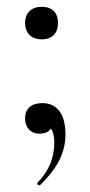

<svg xmlns="http://www.w3.org/2000/svg" viewBox="-20 -386 266 566"><path d="M103 -270C134 -270 151 -288 151 -319C151 -348 134 -366 103 -366C73 -366 54 -348 54 -319C54 -288 73 -270 103 -270ZM105 -82C72 -82 54 -66 54 -37C54 -10 70 8 97 8C112 8 124 3 130 -7C136 1 140 14 140 34C140 77 126 116 91 152C87 156 94 163 99 159C145 114 173 68 173 10C173 -50 148 -82 105 -82Z"/></svg>

Font: Cormorant Infant Book
Style: Regular
Weight: 500
Designer: Christian Thalmann (Catharsis Fonts)
Version: Version 1.000;PS 002.000;hotconv 1.0.88;makeotf.lib2.5.64775